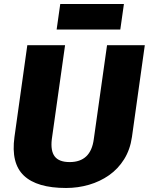

<svg xmlns="http://www.w3.org/2000/svg" viewBox="-20 -925 741 956"><path d="M309 11Q164 11 99 -50.5Q34 -112 52 -243L116 -700H304L238 -232Q231 -174 252.5 -146Q274 -118 327 -118Q432 -118 447 -232L513 -700H701L637 -243Q628 -180 598 -132Q568 -84 523 -52.5Q478 -21 423 -5Q368 11 309 11ZM597 -905 579 -778H262L280 -905Z"/></svg>

Font: Pathway Extreme SemiCondensed ExtraBold
Style: Italic
Weight: 800
Width: 4
Italic angle: -8°
Version: Version 1.001;gftools[0.9.26]